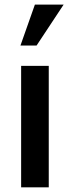

<svg xmlns="http://www.w3.org/2000/svg" viewBox="-20 -805 300 825"><path d="M70.8 -522H189.5V0H70.8ZM67.9 -609.4 129.9 -785.2H253.4L137.2 -609.4Z"/></svg>

Font: Monda SemiBold
Style: Regular
Weight: 600
Designer: Vernon Adams
Foundry: Vernon Adams
Version: Version 2.200